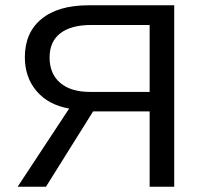

<svg xmlns="http://www.w3.org/2000/svg" viewBox="-20 -708 762 728"><path d="M333 -285.6 154.3 0H46.9L242.2 -296.4Q163.6 -310.1 118.9 -362.3Q74.2 -414.6 74.2 -491.2Q74.2 -584 137.2 -636Q200.2 -688 316.9 -688H640.6V0H547.4V-285.6ZM168 -490.2Q168 -428.2 208.3 -393.8Q248.5 -359.4 322.3 -359.4H547.4V-613.3H326.2Q249.5 -613.3 208.7 -581.8Q168 -550.3 168 -490.2Z"/></svg>

Font: Arimo Nerd Font
Style: Regular
Weight: 400
Designer: Steve Matteson
Foundry: Monotype Imaging Inc.
Version: Version 1.33;Nerd Fonts 3.2.1